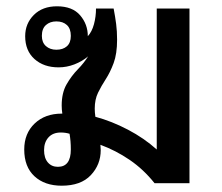

<svg xmlns="http://www.w3.org/2000/svg" viewBox="-20 -582 706 610"><path d="M176 8Q122 8 89.5 -22Q57 -52 57 -107Q57 -158 90 -189.5Q123 -221 176 -221H178Q176 -234 176 -247Q176 -287 191.5 -314Q207 -341 227 -361.5Q247 -382 260 -403Q241 -387 216.5 -377.5Q192 -368 166 -368Q119 -368 89.5 -394.5Q60 -421 60 -467Q60 -507 87.5 -534.5Q115 -562 161 -562Q210 -562 234.5 -533.5Q259 -505 259 -467Q272 -481 278.5 -505Q285 -529 285 -555H341Q346 -529 349 -506Q352 -483 352 -456Q352 -411 341 -381.5Q330 -352 316 -330.5Q302 -309 291.5 -287.5Q281 -266 281 -237Q281 -225 283 -211Q335 -197 386.5 -170Q438 -143 478 -107V-555H582V0H471Q436 -44 392 -74Q348 -104 299 -122Q300 -113 300 -105Q300 -59 268.5 -25.5Q237 8 176 8ZM159 -424Q180 -424 192.5 -435Q205 -446 205 -468Q205 -491 192.5 -502.5Q180 -514 159 -514Q139 -514 126 -502.5Q113 -491 113 -468Q113 -447 126 -435.5Q139 -424 159 -424ZM164 -52Q205 -52 205 -107Q205 -121 204 -133Q203 -145 201 -157Q188 -161 173 -161Q148 -161 134 -145.5Q120 -130 120 -105Q120 -80 132 -66Q144 -52 164 -52Z"/></svg>

Font: Noto Sans Thai Looped Medium
Style: Regular
Weight: 500
Designer: Sasikarn Vongin, Ben Mitchell
Foundry: The Fontpad Ltd
Version: Version 1.001; ttfautohint (v1.8.4.7-5d5b)